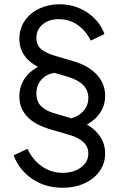

<svg xmlns="http://www.w3.org/2000/svg" viewBox="-20 -777 569 902"><path d="M44 -47 109 -78Q134 -25 177.5 5Q221 35 274 35Q326 35 360.5 9.5Q395 -16 395 -56Q395 -119 300 -145L218 -169Q143 -191 107 -230Q71 -269 71 -323Q71 -371 96 -408Q121 -445 164.5 -465.5Q208 -486 260 -486L257 -436Q209 -436 180 -408.5Q151 -381 151 -339Q151 -297 176 -275.5Q201 -254 235 -245L329 -217Q397 -197 435.5 -154.5Q474 -112 474 -56Q474 -10 448.5 26.5Q423 63 377.5 84Q332 105 274 105Q193 105 132 64Q71 23 44 -47ZM395 -317Q395 -387 300 -416L218 -440Q143 -462 107 -501Q71 -540 71 -594Q71 -642 96 -679Q121 -716 164.5 -736.5Q208 -757 260 -757Q331 -757 389 -719Q447 -681 471 -617L406 -586Q384 -633 344.5 -660Q305 -687 257 -687Q210 -687 180.5 -662.5Q151 -638 151 -600Q151 -563 175.5 -544.5Q200 -526 235 -516L329 -488Q397 -468 435.5 -425.5Q474 -383 474 -327Q474 -281 448.5 -244.5Q423 -208 377.5 -187Q332 -166 274 -166V-216Q326 -216 360.5 -244.5Q395 -273 395 -317Z"/></svg>

Font: Trafiko Sans Variable
Style: Regular
Weight: 400
Designer: Gumpita Rahayu / Trafiko
Foundry: Tokotype / Trafiko
Version: Version 0.001;FEAKit 1.0